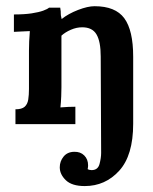

<svg xmlns="http://www.w3.org/2000/svg" viewBox="-20 -408 503 631"><path d="M258.5 203.5Q216.4 203.5 196.4 184.3Q176.4 165 176.4 141.9Q176.4 122.1 188.9 106.7Q201.3 91.3 223.7 90.9Q244.2 90.2 256.9 102.9Q269.5 115.5 269.5 135.3Q269.5 137.9 269.2 141.2Q268.8 144.5 268.1 147.8Q269.9 149.2 274.1 150.2Q278.3 151.1 280.9 151.1Q301.8 151.1 307.1 130.9Q312.4 110.7 312.4 94.6L311 -222.2Q311 -271.4 297.2 -294.8Q283.5 -318.3 250.1 -318.3Q231.4 -318.3 212.9 -310.2Q194.4 -302.2 181.9 -290.8Q181.9 -277.6 181.9 -264.9Q181.9 -252.3 181.9 -239.5V-121Q181.9 -110.4 181.2 -91.1Q180.4 -71.9 178.6 -55Q190.3 -56.1 205 -56.7Q219.7 -57.2 227.7 -57.2V0H30.8V-48.8Q51.7 -48.8 61.1 -57.2Q70.4 -65.6 72.8 -80.7Q75.2 -95.7 75.2 -115.5V-241.7Q75.2 -255.6 75.9 -272.3Q76.6 -289 78.1 -305.8Q66.4 -305.1 49.9 -304.5Q33.4 -304 25.7 -303.3V-360.5Q60.1 -360.5 84 -364.1Q107.8 -367.8 121.9 -372.9Q136 -378.1 141.2 -382.8H177.9Q180.4 -368.2 179.7 -364.3Q179 -360.5 182.6 -345.4Q204.6 -363 236.5 -375.3Q268.4 -387.6 290.8 -387.6Q359.4 -387.6 388.5 -348Q417.7 -308.4 417.7 -221.5V-1.5Q417.7 102.7 371.8 153.1Q326 203.5 258.5 203.5Z"/></svg>

Font: Parastoo
Style: Regular
Weight: 400
Foundry: Saber Rastikerdar (saber.rastikerdar@gmail.com)
Version: Version 3.000